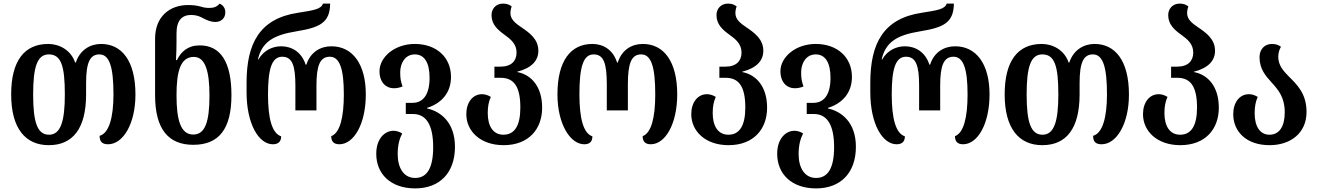

<svg xmlns="http://www.w3.org/2000/svg" viewBox="-20 -793 7317 1066"><path d="M251 13C384 13 458 -79 458 -269V-331C458 -445 479 -491 532 -491C589 -491 610 -417 610 -269C610 -140 585 -53 533 -39C533 -9 545 8 580 8C663 8 732 -105 732 -268C732 -457 655 -549 541 -549C481 -549 424 -516 401 -446H397C374 -515 309 -549 248 -549C115 -549 42 -455 42 -269C42 -80 121 13 251 13ZM252 -45C187 -45 164 -115 164 -269C164 -422 187 -491 251 -491C319 -491 340 -428 340 -269C340 -120 317 -45 252 -45Z M1053 11C1196 11 1265 -77 1265 -265C1265 -451 1203 -541 1089 -541C1023 -541 986 -507 962 -459H957C959 -490 960 -531 960 -560V-607C960 -681 991 -710 1042 -710C1070 -710 1093 -701 1111 -690C1131 -680 1151 -671 1176 -671C1204 -671 1231 -689 1231 -724C1231 -750 1217 -765 1199 -773C1185 -755 1166 -749 1143 -749C1126 -749 1110 -751 1092 -757C1073 -762 1054 -765 1024 -765C923 -765 841 -702 841 -578V-264C841 -76 915 11 1053 11ZM1053 -46C984 -46 960 -124 960 -264C960 -397 982 -477 1056 -477C1119 -477 1143 -400 1143 -263C1143 -117 1119 -46 1053 -46Z M1495 8C1525 8 1541 -7 1541 -36C1490 -53 1468 -135 1468 -269C1468 -408 1488 -478 1547 -478C1603 -478 1620 -428 1620 -318V-180H1737V-318C1737 -428 1756 -478 1811 -478C1866 -478 1889 -411 1889 -269C1889 -139 1867 -55 1819 -37C1819 -9 1832 8 1864 8C1945 8 2011 -105 2011 -269C2011 -438 1937 -536 1820 -536C1758 -536 1703 -503 1681 -434H1677C1655 -503 1601 -536 1541 -536C1494 -536 1444 -514 1415 -463H1412C1434 -559 1496 -598 1625 -619C1753 -640 1812 -665 1813 -773H1773C1764 -743 1725 -736 1634 -722C1421 -690 1349 -551 1349 -334V-281C1349 -104 1417 8 1495 8Z M2285 253C2421 253 2506 167 2506 22C2506 -112 2428 -174 2351 -191V-194C2428 -218 2484 -275 2484 -366C2484 -475 2403 -549 2283 -549C2170 -549 2087 -475 2087 -398C2087 -336 2123 -303 2166 -303C2182 -303 2199 -306 2215 -313C2205 -341 2202 -359 2202 -392C2202 -440 2228 -491 2283 -491C2337 -491 2365 -444 2365 -361C2365 -263 2326 -222 2270 -222H2233V-160H2273C2346 -160 2385 -100 2385 24C2385 138 2352 195 2285 195C2220 195 2188 137 2188 63C2188 10 2199 -25 2213 -52C2199 -61 2182 -67 2165 -67C2117 -67 2069 -24 2069 61C2069 171 2147 253 2285 253Z M2776 13C2915 13 2990 -76 2990 -195C2990 -311 2931 -378 2852 -393V-395C2931 -415 2969 -456 2969 -511C2969 -577 2918 -612 2874 -642C2841 -664 2814 -686 2814 -720C2814 -732 2816 -744 2821 -757C2810 -766 2796 -773 2773 -773C2732 -773 2709 -743 2709 -709C2709 -657 2744 -627 2780 -601C2816 -575 2848 -549 2848 -501C2848 -455 2819 -423 2759 -423H2725V-361H2760C2833 -361 2869 -313 2869 -196C2869 -95 2837 -45 2775 -45C2719 -45 2688 -91 2688 -165C2688 -201 2693 -228 2705 -255C2689 -265 2672 -270 2656 -270C2604 -270 2569 -224 2569 -159C2569 -65 2647 13 2776 13Z M3224 8C3254 8 3269 -7 3269 -36C3219 -53 3197 -135 3197 -269C3197 -418 3217 -491 3276 -491C3332 -491 3349 -441 3349 -324V-180H3466V-324C3466 -441 3485 -491 3540 -491C3595 -491 3618 -424 3618 -269C3618 -139 3596 -55 3548 -37C3548 -9 3561 8 3593 8C3674 8 3740 -105 3740 -269C3740 -451 3666 -549 3549 -549C3487 -549 3432 -516 3410 -446H3406C3384 -516 3330 -549 3269 -549C3148 -549 3075 -455 3075 -269C3075 -104 3146 8 3224 8Z M4025 13C4164 13 4239 -76 4239 -195C4239 -311 4180 -378 4101 -393V-395C4180 -415 4218 -456 4218 -511C4218 -577 4167 -612 4123 -642C4090 -664 4063 -686 4063 -720C4063 -732 4065 -744 4070 -757C4059 -766 4045 -773 4022 -773C3981 -773 3958 -743 3958 -709C3958 -657 3993 -627 4029 -601C4065 -575 4097 -549 4097 -501C4097 -455 4068 -423 4008 -423H3974V-361H4009C4082 -361 4118 -313 4118 -196C4118 -95 4086 -45 4024 -45C3968 -45 3937 -91 3937 -165C3937 -201 3942 -228 3954 -255C3938 -265 3921 -270 3905 -270C3853 -270 3818 -224 3818 -159C3818 -65 3896 13 4025 13Z M4511 253C4647 253 4732 167 4732 22C4732 -112 4654 -174 4577 -191V-194C4654 -218 4710 -275 4710 -366C4710 -475 4629 -549 4509 -549C4396 -549 4313 -475 4313 -398C4313 -336 4349 -303 4392 -303C4408 -303 4425 -306 4441 -313C4431 -341 4428 -359 4428 -392C4428 -440 4454 -491 4509 -491C4563 -491 4591 -444 4591 -361C4591 -263 4552 -222 4496 -222H4459V-160H4499C4572 -160 4611 -100 4611 24C4611 138 4578 195 4511 195C4446 195 4414 137 4414 63C4414 10 4425 -25 4439 -52C4425 -61 4408 -67 4391 -67C4343 -67 4295 -24 4295 61C4295 171 4373 253 4511 253Z M4958 8C4988 8 5004 -7 5004 -36C4953 -53 4931 -135 4931 -269C4931 -408 4951 -478 5010 -478C5066 -478 5083 -428 5083 -318V-180H5200V-318C5200 -428 5219 -478 5274 -478C5329 -478 5352 -411 5352 -269C5352 -139 5330 -55 5282 -37C5282 -9 5295 8 5327 8C5408 8 5474 -105 5474 -269C5474 -438 5400 -536 5283 -536C5221 -536 5166 -503 5144 -434H5140C5118 -503 5064 -536 5004 -536C4957 -536 4907 -514 4878 -463H4875C4897 -559 4959 -598 5088 -619C5216 -640 5275 -665 5276 -773H5236C5227 -743 5188 -736 5097 -722C4884 -690 4812 -551 4812 -334V-281C4812 -104 4880 8 4958 8Z M5767 13C5900 13 5974 -79 5974 -269V-331C5974 -445 5995 -491 6048 -491C6105 -491 6126 -417 6126 -269C6126 -140 6101 -53 6049 -39C6049 -9 6061 8 6096 8C6179 8 6248 -105 6248 -268C6248 -457 6171 -549 6057 -549C5997 -549 5940 -516 5917 -446H5913C5890 -515 5825 -549 5764 -549C5631 -549 5558 -455 5558 -269C5558 -80 5637 13 5767 13ZM5768 -45C5703 -45 5680 -115 5680 -269C5680 -422 5703 -491 5767 -491C5835 -491 5856 -428 5856 -269C5856 -120 5833 -45 5768 -45Z M6533 13C6672 13 6747 -76 6747 -195C6747 -311 6688 -378 6609 -393V-395C6688 -415 6726 -456 6726 -511C6726 -577 6675 -612 6631 -642C6598 -664 6571 -686 6571 -720C6571 -732 6573 -744 6578 -757C6567 -766 6553 -773 6530 -773C6489 -773 6466 -743 6466 -709C6466 -657 6501 -627 6537 -601C6573 -575 6605 -549 6605 -501C6605 -455 6576 -423 6516 -423H6482V-361H6517C6590 -361 6626 -313 6626 -196C6626 -95 6594 -45 6532 -45C6476 -45 6445 -91 6445 -165C6445 -201 6450 -228 6462 -255C6446 -265 6429 -270 6413 -270C6361 -270 6326 -224 6326 -159C6326 -65 6404 13 6533 13Z M7029 13C7145 13 7234 -54 7234 -171C7234 -274 7181 -323 7136 -368C7105 -400 7077 -430 7077 -478C7077 -498 7083 -519 7092 -533C7080 -542 7066 -549 7042 -549C7000 -549 6973 -518 6973 -476C6973 -409 7007 -372 7041 -334C7077 -294 7113 -253 7113 -170C7113 -92 7084 -45 7028 -45C6975 -45 6946 -92 6946 -164C6946 -201 6951 -228 6963 -255C6947 -265 6930 -270 6914 -270C6862 -270 6827 -224 6827 -159C6827 -65 6897 13 7029 13Z"/></svg>

Font: Noto Serif Georgian Condensed SemiBold
Style: Regular
Weight: 600
Width: 3
Designer: Monotype Design Team, Akaki Razmadze
Foundry: Google LLC
Version: Version 2.003